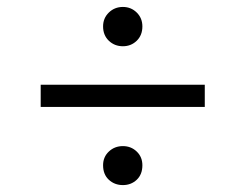

<svg xmlns="http://www.w3.org/2000/svg" viewBox="-20 -643 707 553"><path d="M334 -509.8Q310.1 -509.8 293.5 -525.6Q276.9 -541.5 276.9 -566.9Q276.9 -590.8 293.5 -606.9Q310.1 -623 334 -623Q357.4 -623 373.8 -606.9Q390.1 -590.8 390.1 -566.9Q390.1 -541.5 373.8 -525.6Q357.4 -509.8 334 -509.8ZM334 -109.9Q310.1 -109.9 293.5 -125.2Q276.9 -140.6 276.9 -167Q276.9 -190.9 293.5 -206.5Q310.1 -222.2 334 -222.2Q357.4 -222.2 373.8 -206.5Q390.1 -190.9 390.1 -167Q390.1 -140.6 373.8 -125.2Q357.4 -109.9 334 -109.9ZM97.2 -335V-398.9H569.8V-335Z"/></svg>

Font: Shanggu Mono N
Style: Regular
Weight: 350
Designer: GuiWonder
Version: Version 1.021